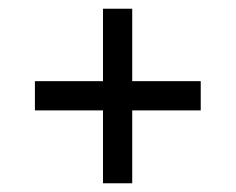

<svg xmlns="http://www.w3.org/2000/svg" viewBox="-20 -535 540 440"><path d="M283 -515H216V-349H60V-282H216V-115H283V-282H440V-349H283Z"/></svg>

Font: Gamestation Text
Style: Bold
Weight: 400
Designer: Jonas Hecksher
Foundry: Jonas Hecksher, Playtypeª, e-types AS
Version: Version 1.003